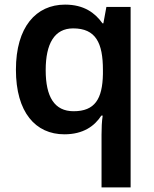

<svg xmlns="http://www.w3.org/2000/svg" viewBox="-20 -623 666 832"><path d="M420 -40V189H546V-593H441L428 -522H424C392 -567 344 -603 262 -603C136 -603 49 -506 49 -321C49 -136 134 -41 259 -41C341 -41 390 -77 419 -122H425C421 -97 420 -66 420 -40ZM299 -141C216 -141 178 -203 178 -319C178 -434 216 -500 297 -500C395 -500 426 -437 426 -320V-302C424 -194 391 -141 299 -141Z"/></svg>

Font: Noto Sans Tamil UI SemiBold
Style: Regular
Weight: 600
Designer: Jelle Bosma - Monotype Design Team
Foundry: Monotype Imaging Inc.
Version: Version 2.004